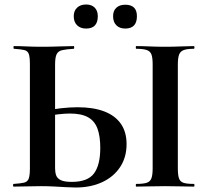

<svg xmlns="http://www.w3.org/2000/svg" viewBox="-20 -830 925 854"><path d="M317 4Q299 4 273.5 2.5Q248 1 220 -0.5Q192 -2 163 -2Q135 -2 100.5 -1Q66 0 41 0Q38 0 38 -6Q38 -12 41 -12Q71 -14 86.5 -17.5Q102 -21 107.5 -35Q113 -49 113 -81V-544Q113 -576 108 -590Q103 -604 87.5 -607.5Q72 -611 42 -613Q40 -613 40 -619Q40 -625 42 -625Q69 -625 98 -623.5Q127 -622 168 -622Q209 -622 244.5 -623.5Q280 -625 308 -625Q310 -625 310 -619Q310 -613 308 -613Q275 -611 257 -607Q239 -603 232 -589Q225 -575 225 -542V-81Q225 -63 230 -49.5Q235 -36 251 -28.5Q267 -21 299 -21Q370 -21 398 -58.5Q426 -96 426 -172Q426 -224 413.5 -258Q401 -292 371.5 -308.5Q342 -325 291 -325Q268 -325 238.5 -321.5Q209 -318 178 -312L172 -335Q210 -344 250.5 -348.5Q291 -353 325 -353Q395 -353 443.5 -334.5Q492 -316 517.5 -279.5Q543 -243 543 -189Q543 -130 514 -86.5Q485 -43 434 -19.5Q383 4 317 4ZM771 -81Q771 -52 776 -37Q781 -22 796 -17Q811 -12 842 -12Q845 -12 845 -6Q845 0 842 0Q815.7 0 784 -1Q752.3 -2 714 -2Q677.6 -2 645 -1Q612.5 0 586 0Q584 0 584 -6Q584 -12 586.4 -12Q616.8 -12 632.4 -17Q648 -22 653.5 -37Q659 -52 659 -81V-544Q659 -573 653.7 -587.5Q648.5 -602 632.6 -607.5Q616.8 -613 586 -613Q584 -613 584 -619Q584 -625 586 -625Q612.5 -625 645 -623.5Q677.6 -622 714 -622Q752.3 -622 784.6 -623.5Q816.8 -625 842 -625Q845 -625 845 -619Q845 -613 842 -613Q811.7 -613 796.5 -607Q781.4 -601 776.2 -586Q771 -571 771 -542ZM363 -703Q338 -703 323 -717.5Q308 -731.9 308 -758Q308 -782 323 -796Q338 -810 363 -810Q387.6 -810 401.3 -796Q415 -782 415 -758Q415 -703 363 -703ZM537 -703Q512 -703 497.5 -717.5Q483 -731.9 483 -758Q483 -782.2 497.5 -795.6Q512 -809 537 -809Q589 -809 589 -758Q589 -703 537 -703Z"/></svg>

Font: Cormorant Light
Style: Regular
Weight: 300
Designer: Christian Thalmann (Catharsis Fonts)
Foundry: Catharsis Fonts
Version: Version 4.000